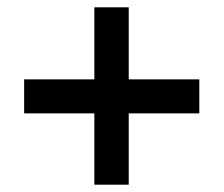

<svg xmlns="http://www.w3.org/2000/svg" viewBox="-20 -616 612 525"><path d="M332 -399H525V-306H332V-111H238V-306H46V-399H238V-596H332Z"/></svg>

Font: Noto Sans Ethiopic SemiBold
Style: Regular
Weight: 600
Designer: Monotype Design Team
Foundry: Monotype Imaging Inc.
Version: Version 2.102; ttfautohint (v1.8.4.7-5d5b)